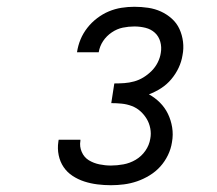

<svg xmlns="http://www.w3.org/2000/svg" viewBox="-20 -863 640 566"><path d="M307 -317Q287 -317 267 -319.5Q247 -322 228.5 -328Q210 -334 194 -344.5Q178 -355 167.5 -370.5Q157 -386 153 -405.5Q149 -425 152 -445Q152 -447 152.5 -448.5Q153 -450 153 -451H217Q217 -450 217 -449.5Q217 -449 217 -448Q214 -431 221 -415Q228 -399 242 -390.5Q256 -382 273 -378.5Q290 -375 307 -375Q325 -375 344 -378.5Q363 -382 380 -392Q397 -402 408.5 -418.5Q420 -435 423 -454Q426 -469 423 -484.5Q420 -500 412.5 -512.5Q405 -525 394 -535Q383 -545 368.5 -550.5Q354 -556 338.5 -557.5Q323 -559 308 -559L317 -617Q332 -617 346.5 -618Q361 -619 375.5 -623Q390 -627 403 -635Q416 -643 427 -654Q438 -665 445 -679Q452 -693 454 -707Q457 -724 452.5 -740Q448 -756 436.5 -766.5Q425 -777 409 -781Q393 -785 376 -785Q359 -785 342 -781.5Q325 -778 309.5 -767.5Q294 -757 284 -742Q274 -727 271 -709H207Q210 -729 217.5 -747Q225 -765 237.5 -781Q250 -797 266.5 -809.5Q283 -822 301 -829.5Q319 -837 338 -840Q357 -843 376 -843Q397 -843 417 -840Q437 -837 454.5 -829Q472 -821 486.5 -808Q501 -795 509 -777.5Q517 -760 519.5 -740Q522 -720 518 -700Q515 -681 506.5 -663Q498 -645 485 -629.5Q472 -614 455 -603Q438 -592 419 -585Q437 -575 451.5 -560.5Q466 -546 475 -527.5Q484 -509 487.5 -487.5Q491 -466 487 -444Q484 -424 475 -405.5Q466 -387 452.5 -372Q439 -357 421 -346Q403 -335 384 -328.5Q365 -322 345.5 -319.5Q326 -317 307 -317Z"/></svg>

Font: Iosevka Curly Slab LtEx
Style: Italic
Weight: 300
Width: 7
Italic angle: -9°
Monospace: yes
Designer: Belleve Invis
Foundry: Belleve Invis
Version: Version 11.1.0; ttfautohint (v1.8.3)